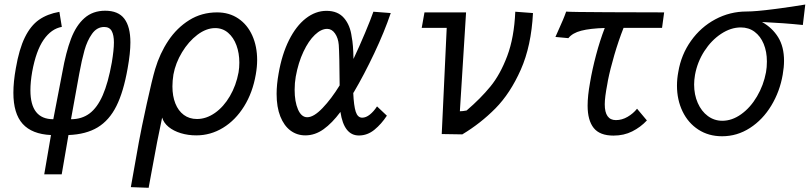

<svg xmlns="http://www.w3.org/2000/svg" viewBox="-20 -606 3660 868"><path d="M210.5 4.5Q124.5 0.5 82.5 -46Q40.5 -92.5 40.5 -186.5Q40.5 -236 51.5 -297Q66.5 -384.5 92.5 -437.2Q118.5 -490 156.2 -516.5Q194 -543 248.5 -552.5L259.5 -484.5Q212 -476 177.5 -426.5Q143 -377 125.5 -281.5Q117.5 -235.5 117.5 -197.5Q117.5 -67 221 -67L262 -280Q278 -370 301 -430.5Q324 -491 361.8 -524.2Q399.5 -557.5 455.5 -557.5Q515 -557.5 542.2 -521.2Q569.5 -485 569.5 -414.5Q569.5 -366 557 -297Q538.5 -191 506.2 -126.5Q474 -62 421.5 -30.2Q369 1.5 289.5 4.5L259 182H180ZM485.5 -323.5Q495 -380.5 495 -414Q495 -447.5 485 -465.8Q475 -484 451 -484Q418 -484 396 -453Q374 -422 361.8 -378.2Q349.5 -334.5 338.5 -274L301 -67Q350 -67 385 -93.2Q420 -119.5 444.5 -175.5Q469 -231.5 485.5 -323.5Z M571.5 240 608 35Q618.5 -23 643.2 -135.8Q668 -248.5 681.5 -294Q702.5 -364.5 741 -422.2Q779.5 -480 835.5 -515Q891.5 -550 961.5 -550Q1016.5 -550 1057.5 -522.2Q1098.5 -494.5 1120.5 -445.5Q1142.5 -396.5 1142.5 -334.5Q1142.5 -304 1136.5 -270Q1122.5 -188 1083.5 -125.2Q1044.5 -62.5 988.2 -28.2Q932 6 867.5 6Q830 6 797.2 -4Q764.5 -14 742.2 -32.2Q720 -50.5 713 -74.5Q693.5 14 663 183L652 243ZM1058.5 -279Q1062 -300 1062 -323Q1062 -365.5 1049 -401Q1036 -436.5 1011.2 -457.8Q986.5 -479 953 -479Q912.5 -479 872.5 -448.8Q832.5 -418.5 803 -369.8Q773.5 -321 764 -269Q759.5 -240.5 759.5 -215.5Q759.5 -171.5 772.8 -138.2Q786 -105 811 -86.5Q836 -68 870.5 -68Q912.5 -68 951.8 -95.5Q991 -123 1019.2 -171.2Q1047.5 -219.5 1058.5 -279Z M1230.5 -181.5Q1230.5 -223.5 1239.5 -273.5Q1254.5 -360.5 1286.5 -424.5Q1318.5 -488.5 1362.5 -522.8Q1406.5 -557 1456 -557Q1507.5 -557 1535.5 -524.2Q1563.5 -491.5 1570 -439Q1577 -405.5 1578 -339.5Q1604.5 -395.5 1630.5 -457.5Q1656.5 -519.5 1668 -553L1746.5 -547Q1718 -462.5 1672 -365.2Q1626 -268 1580 -190L1577 -185.5Q1579.5 -128 1588.2 -101Q1597 -74 1617.5 -74Q1634.5 -74 1652 -88Q1669.5 -102 1684.5 -125L1729 -83Q1704.5 -45.5 1672.8 -19.5Q1641 6.5 1602.5 6.5Q1535 6.5 1519 -100Q1481.5 -49.5 1442.8 -21.8Q1404 6 1360.5 6Q1322.5 6 1293.2 -15.8Q1264 -37.5 1247.2 -79.8Q1230.5 -122 1230.5 -181.5ZM1312 -200Q1312 -146.5 1327.2 -111.2Q1342.5 -76 1369 -76Q1398.5 -76 1438.2 -117.5Q1478 -159 1515.5 -220Q1514.5 -360.5 1511.5 -403Q1509 -434 1494.5 -454.8Q1480 -475.5 1459 -475.5Q1432 -475.5 1403.5 -448.5Q1375 -421.5 1351.8 -372.2Q1328.5 -323 1317 -259.5Q1312 -231 1312 -200Z M1999.5 -480H1886.5L1899 -550H2087L2059 -103Q2072 -103 2089.5 -106.5Q2152.5 -160.5 2197 -214.8Q2241.5 -269 2273 -352.5Q2304.5 -436 2309.5 -553L2389.5 -547Q2382 -398.5 2334.5 -291.2Q2287 -184 2219.8 -116Q2152.5 -48 2070 1.5L1977 0Z M2510.5 -483Q2517.5 -498.5 2525 -516Q2532.5 -533.5 2539.5 -553.5Q2559.5 -551.5 2727.2 -550.8Q2895 -550 2982.5 -550L2973 -480H2799Q2776 -421.5 2757.2 -357.2Q2738.5 -293 2728.5 -243L2725.5 -225.5Q2714 -166 2714 -134.5Q2714 -63 2764.5 -63Q2792 -63 2817.5 -78Q2843 -93 2860 -114.5L2904.5 -61.5Q2876 -31 2838.2 -12Q2800.5 7 2753.5 7Q2691.5 7 2664 -27.5Q2636.5 -62 2636.5 -128.5Q2636.5 -172.5 2647.5 -233Q2657.5 -292.5 2674.8 -357.5Q2692 -422.5 2714 -479.5Q2647.5 -477.5 2607.8 -467.2Q2568 -457 2549.5 -433.5L2491 -439Q2496.5 -452 2510.5 -483Z M3040.5 -219Q3040.5 -249.5 3046.5 -281Q3059.5 -359 3103.8 -421.2Q3148 -483.5 3214 -518.8Q3280 -554 3355 -554Q3396.5 -554 3481 -565Q3565.5 -576 3620.5 -585.5L3609.5 -493Q3523.5 -502 3425 -506.5Q3471.5 -480.5 3498 -437.5Q3524.5 -394.5 3524.5 -331Q3524.5 -302.5 3518.5 -268.5Q3505.5 -192.5 3467 -128.8Q3428.5 -65 3370.5 -27.5Q3312.5 10 3244.5 10Q3183.5 10 3137.2 -20Q3091 -50 3065.8 -102.2Q3040.5 -154.5 3040.5 -219ZM3443 -279.5Q3447 -301.5 3447 -328Q3447 -372.5 3432.5 -407.5Q3418 -442.5 3391.5 -462.2Q3365 -482 3329 -482Q3284 -482 3240 -453Q3196 -424 3164.2 -374.8Q3132.5 -325.5 3122 -267.5Q3118 -243.5 3118 -224Q3118 -178 3134.5 -140.5Q3151 -103 3180 -81.5Q3209 -60 3245.5 -60Q3289.5 -60 3331 -89.8Q3372.5 -119.5 3402.2 -170Q3432 -220.5 3443 -279.5Z"/></svg>

Font: JuliaMono
Style: Italic
Weight: 400
Italic angle: -9°
Monospace: yes
Designer: cormullion
Foundry: corm
Version: Version 0.057; ttfautohint (v1.8.4)